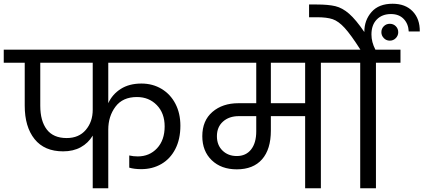

<svg xmlns="http://www.w3.org/2000/svg" viewBox="-47 -1005 2261 1025"><path d="M531 -670V-454Q553 -502 598 -530.5Q643 -559 708 -559Q768 -559 815.5 -530.5Q863 -502 889.5 -451Q916 -400 916 -334Q916 -262 889 -209.5Q862 -157 814.5 -129.5Q767 -102 707 -102Q670 -102 643 -110V-175Q665 -170 688 -170Q751 -170 791.5 -213.5Q832 -257 832 -330Q832 -401 790 -444Q748 -487 684 -487Q608 -487 569.5 -435.5Q531 -384 531 -313V0H448V-281Q424 -241 384 -219Q344 -197 290 -197Q190 -197 137.5 -262.5Q85 -328 85 -441V-670H-27V-740H1012V-670ZM448 -670H168V-441Q168 -359 203 -313.5Q238 -268 309 -268Q374 -268 411 -311.5Q448 -355 448 -419Z M1797 -670H1666V0H1582V-385H1399V-308Q1399 -208 1352 -154.5Q1305 -101 1217 -101Q1134 -101 1083.5 -149.5Q1033 -198 1033 -278Q1033 -361 1087 -407.5Q1141 -454 1226 -454H1321V-670H958V-740H1797ZM1582 -670H1399V-454H1582ZM1321 -385H1228Q1176 -385 1143.5 -356Q1111 -327 1111 -278Q1111 -230 1141 -201Q1171 -172 1217 -172Q1266 -172 1293.5 -207Q1321 -242 1321 -304Z M2049 -985Q2117 -985 2156 -944.5Q2195 -904 2194 -837H2135Q2133 -878 2108 -904Q2083 -930 2040 -930Q1993 -930 1964.5 -901Q1936 -872 1936 -821Q1936 -780 1957 -740H2091V-670H1960V0H1876V-670H1744V-740H1877Q1826 -820 1793 -856Q1760 -892 1729 -902.5Q1698 -913 1645 -913H1603V-981H1644Q1706 -981 1743.5 -972Q1781 -963 1817 -931.5Q1853 -900 1898 -834V-835Q1898 -897 1936.5 -941Q1975 -985 2049 -985ZM1989 -833Q1989 -852 2002 -865Q2015 -878 2034 -878Q2053 -878 2066 -865Q2079 -852 2079 -833Q2079 -815 2066 -801.5Q2053 -788 2034 -788Q2015 -788 2002 -801.5Q1989 -815 1989 -833Z"/></svg>

Font: A Bank Premium Regular
Style: Regular
Weight: 400
Designer: Ninad Kale (Devanagari), Jonny Pinhorn (Latin), Htun Naung (Myanmar)
Foundry: Indian Type Foundry
Version: 4.004